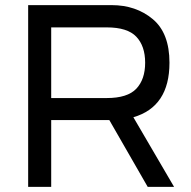

<svg xmlns="http://www.w3.org/2000/svg" viewBox="-20 -730 745 750"><path d="M407 -261H180V0H90V-710H416Q511 -710 576.5 -655.5Q642 -601 642 -485Q642 -313 501 -272L660 0H557ZM180 -347H397Q478 -347 512.5 -383.5Q547 -420 547 -485Q547 -550 512.5 -586.5Q478 -623 397 -623H180Z"/></svg>

Font: Violet Sans
Style: Regular
Weight: 400
Designer: Calvin Waterman
Foundry: Violet Office
Version: Version 1.013